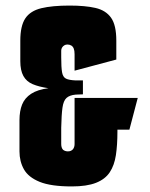

<svg xmlns="http://www.w3.org/2000/svg" viewBox="-20 -664 540 690"><path d="M238 6Q163 6 122.5 -10.5Q82 -27 66 -55.5Q50 -84 50 -120V-232Q50 -265 59.5 -288.5Q69 -312 92 -327Q115 -342 154 -347Q120 -352 97.5 -361.5Q75 -371 64 -391Q53 -411 53 -444V-518Q53 -571 71 -598Q89 -625 128.5 -634.5Q168 -644 230 -644Q286 -644 323 -635.5Q360 -627 379 -600.5Q398 -574 398 -518V-450L248 -410V-469Q248 -482 245 -489.5Q242 -497 236 -500.5Q230 -504 222 -504Q216 -504 211 -501Q206 -498 203 -493Q200 -488 200 -482V-458Q200 -422 203 -404.5Q206 -387 217 -381.5Q228 -376 252 -375H278V-325L252 -324Q230 -322 219 -312Q208 -302 204.5 -277Q201 -252 200 -205V-146Q200 -139 202 -133.5Q204 -128 207 -125.5Q210 -123 214.5 -121.5Q219 -120 224 -120Q230 -120 234.5 -122Q239 -124 242 -127.5Q245 -131 246.5 -136Q248 -141 248 -146V-312H475L445 -198H402V-191Q402 -143 396.5 -106.5Q391 -70 374.5 -45Q358 -20 325 -7Q292 6 238 6Z"/></svg>

Font: Smooch Sans Thin Black
Style: Regular
Weight: 900
Version: Version 1.010